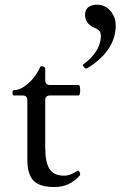

<svg xmlns="http://www.w3.org/2000/svg" viewBox="-20 -770 520 802"><path d="M32.2 0ZM94.2 -104V-351.6Q94.2 -371.1 74.7 -371.1H39.1Q32.2 -371.1 32.2 -382.3Q32.2 -393.6 39.1 -393.6Q61 -393.6 84.5 -410.9Q107.9 -428.2 123.5 -449Q139.2 -469.7 147 -488.8Q148.9 -493.2 153.8 -493.2Q158.7 -493.2 163.8 -490.7Q168.9 -488.3 168.9 -483.9V-436Q168.9 -415 189 -415H308.1Q314.9 -415 314.9 -393.1Q314.9 -371.1 308.1 -371.1H189Q168.9 -371.1 168.9 -351.6V-154.8Q168.9 -90.8 187.3 -63.5Q205.6 -36.1 248 -36.1Q273.4 -36.1 300.8 -55.2Q307.6 -60.1 311.3 -53.2Q314.9 -46.4 314.9 -43Q314.9 -39.6 314 -38.1Q272.9 11.2 206.5 11.2Q145.5 11.2 119.9 -15.4Q94.2 -42 94.2 -104ZM463.4 -664.6Q463.4 -571.8 372.6 -503.9Q358.9 -493.7 343.3 -484.4L338.9 -483.9Q331.5 -486.3 327.1 -495.1L326.2 -499.5L327.1 -500.5Q397.5 -551.8 401.4 -615.2Q401.4 -618.2 401.4 -621.6Q401.4 -640.6 385.3 -648.9L366.7 -657.7Q335.9 -674.3 335.4 -707.5Q335.4 -742.7 371.1 -749Q377.9 -750.5 385.3 -750.5Q422.4 -750.5 446.3 -718.3Q463.4 -694.3 463.4 -664.6Z"/></svg>

Font: Junicode
Style: Regular
Weight: 400
Designer: Peter S. Baker
Foundry: Briery Creek Software
Version: Version 0.7.2